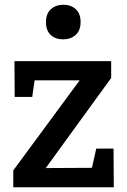

<svg xmlns="http://www.w3.org/2000/svg" viewBox="-20 -790 536 810"><path d="M459 -163 460 0H36V-71L316 -451H126L116 -381H42L41 -532H449V-461L173 -81L368 -82L386 -163ZM247 -624Q214 -624 194 -642.5Q174 -661 174 -696Q174 -733 195 -751.5Q216 -770 248 -770Q279 -770 299.5 -751.5Q320 -733 320 -697Q320 -661 299 -642.5Q278 -624 247 -624Z"/></svg>

Font: Bitter SemiBold
Style: Regular
Weight: 600
Designer: Sol Matas, and Bitter project Authors
Foundry: Sol Matas
Version: Version 2.001